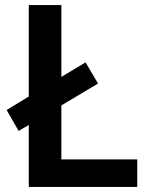

<svg xmlns="http://www.w3.org/2000/svg" viewBox="-20 -734 590 754"><path d="M93 0H519V-108H221V-320L365 -406L316 -489L221 -432V-714H93V-355L6 -302L53 -220L93 -243Z"/></svg>

Font: Noto Sans Sinhala SemiBold
Style: Regular
Weight: 600
Designer: Jelle Bosma - Monotype Design Team
Foundry: Monotype Imaging Inc.
Version: Version 2.006